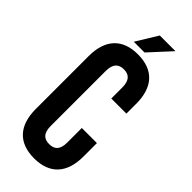

<svg xmlns="http://www.w3.org/2000/svg" viewBox="-274 -887 935 935"><g transform="rotate(45 193.0 -420.0)"><path d="M255 -261V-161C255 -110 233 -93 198 -93C163 -93 141 -110 141 -161V-539C141 -590 163 -608 198 -608C233 -608 255 -590 255 -539V-464H359V-532C359 -645 303 -708 195 -708C87 -708 31 -645 31 -532V-168C31 -55 87 8 195 8C303 8 359 -55 359 -168V-261ZM205 -848 137 -737H211L313 -848Z"/></g></svg>

Font: Bebas Neue
Style: Bold
Weight: 700
Designer: Ryoichi Tsunekawa
Foundry: Ryoichi Tsunekawa
Version: Version 1.300